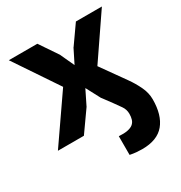

<svg xmlns="http://www.w3.org/2000/svg" viewBox="-172 -648 923 979"><g transform="rotate(-30 290.0 -158.5)"><path d="M497 -131Q520 -99 538 -61.5Q556 -24 556 14Q556 107 514 157.5Q472 208 383 208Q367 208 349.5 206.5Q332 205 312 201V91Q343 93 363.5 89Q384 85 395.5 75.5Q407 66 411.5 51.5Q416 37 416 19Q416 -7 401.5 -27.5Q387 -48 372 -69L332 -123V-122L287 -207L245 -122L246 -123L159 0H6L192 -269L20 -525H188L261 -417L260 -418L298 -336L339 -418V-417L415 -525H568L396 -273Z"/></g></svg>

Font: PT Sans Caption
Style: Bold
Weight: 700
Designer: A.Korolkova, O.Umpeleva, V.Yefimov
Foundry: ParaType Ltd
Version: Version 2.003W OFL